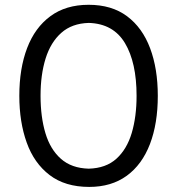

<svg xmlns="http://www.w3.org/2000/svg" viewBox="-20 -754 725 786"><path d="M345.2 11.2Q246.6 11.2 183.1 -37.4Q119.6 -85.9 89.4 -170.2Q59.1 -254.4 59.1 -361.8Q59.1 -473.6 91.1 -557.4Q123 -641.1 186.3 -687.7Q249.5 -734.4 342.8 -734.4Q437.5 -734.4 500.2 -687.5Q563 -640.6 594.5 -556.6Q626 -472.7 626 -361.8Q626 -248 593.8 -164.1Q561.5 -80.1 498.8 -34.4Q436 11.2 345.2 11.2ZM343.3 -63.5Q413.6 -65.4 456.5 -104.2Q499.5 -143.1 519.3 -209.7Q539.1 -276.4 539.1 -361.8Q539.1 -498 491.5 -577.6Q443.8 -657.2 343.3 -660.2Q274.4 -658.2 231 -619.6Q187.5 -581.1 166.7 -514.6Q146 -448.2 146 -361.8Q146 -275.4 166 -208.7Q186 -142.1 229.5 -103.8Q272.9 -65.4 343.3 -63.5Z"/></svg>

Font: Pinar DS4-Regular
Style: Regular
Weight: 400
Designer: Amin Abedi
Version: Version 2.000